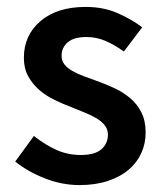

<svg xmlns="http://www.w3.org/2000/svg" viewBox="-20 -523 471 555"><path d="M210 12Q159 12 109.5 -7.5Q60 -27 24 -56L78 -130Q111 -104 143.5 -89.5Q176 -75 214 -75Q254 -75 273 -91.5Q292 -108 292 -134Q292 -149 283 -160.5Q274 -172 259 -181Q244 -190 225 -197.5Q206 -205 187 -213Q163 -222 138 -234Q113 -246 93.5 -263Q74 -280 61.5 -302.5Q49 -325 49 -356Q49 -421 97 -462Q145 -503 228 -503Q279 -503 320 -485Q361 -467 391 -444L338 -374Q312 -393 285.5 -404.5Q259 -416 230 -416Q193 -416 175.5 -400.5Q158 -385 158 -362Q158 -347 166.5 -336.5Q175 -326 189 -318Q203 -310 221.5 -303Q240 -296 260 -289Q285 -280 310 -268.5Q335 -257 355.5 -240Q376 -223 388.5 -198.5Q401 -174 401 -140Q401 -108 388.5 -80.5Q376 -53 352 -32.5Q328 -12 292 0Q256 12 210 12Z"/></svg>

Font: Giro Semibold
Style: Regular
Weight: 600
Designer: Paul D. Hunt
Foundry: Adobe Systems Incorporated
Version: Version 1.000;PS 1.0;hotconv 1.0.88;makeotf.lib2.5.647800